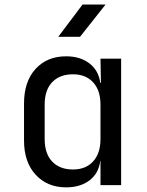

<svg xmlns="http://www.w3.org/2000/svg" viewBox="-20 -805 639 835"><path d="M233.4 -645 338.9 -785.2H439L328.1 -645ZM267.6 9.8Q185.5 9.8 135 -45.2Q84.5 -100.1 84.5 -193.8V-355Q84.5 -450.2 134.5 -505.1Q184.6 -560.1 267.6 -560.1Q329.1 -560.1 369.1 -529.1Q409.2 -498 416 -444.8H418.9L417 -549.8H506.8V0H417V-105H416Q409.2 -50.8 369.1 -20.5Q329.1 9.8 267.6 9.8ZM297.4 -67.9Q353 -67.9 385 -103Q417 -138.2 417 -200.2V-350.1Q417 -412.1 385 -447Q353 -481.9 297.4 -481.9Q240.2 -481.9 207.3 -448Q174.3 -414.1 174.3 -350.1V-200.2Q174.3 -136.2 207.3 -102.1Q240.2 -67.9 297.4 -67.9Z"/></svg>

Font: UDEV Gothic 35
Style: Regular
Weight: 400
Version: v2.1.0; ttfautohint (v1.8.4.7-5d5b-dirty) -l 6 -r 45 -G 200 